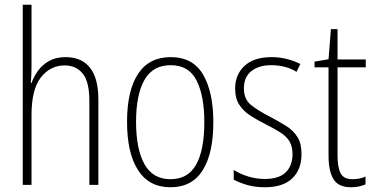

<svg xmlns="http://www.w3.org/2000/svg" viewBox="-20 -780 1582 810"><path d="M113 -503Q113 -462 110 -430H113Q123 -458 141 -482.5Q159 -507 187.5 -523Q216 -539 257 -539Q324 -539 359.5 -494.5Q395 -450 395 -360V0H357V-354Q357 -435 329 -469.5Q301 -504 253 -504Q192 -504 152.5 -453.5Q113 -403 113 -295V0H76V-760H113Z M880 -265Q880 -133 835 -61.5Q790 10 699 10Q609 10 562.5 -62Q516 -134 516 -266Q516 -398 562.5 -468.5Q609 -539 700 -539Q794 -539 837 -465Q880 -391 880 -265ZM554 -266Q554 -151 589.5 -87.5Q625 -24 699 -24Q773 -24 807.5 -85.5Q842 -147 842 -266Q842 -375 809.5 -440Q777 -505 700 -505Q625 -505 589.5 -443Q554 -381 554 -266Z M1252 -130Q1252 -65 1213 -27.5Q1174 10 1097 10Q1055 10 1021.5 0Q988 -10 966 -22V-63Q993 -46 1027 -35.5Q1061 -25 1097 -25Q1157 -25 1185.5 -53Q1214 -81 1214 -130Q1214 -163 1201 -184Q1188 -205 1163 -221Q1138 -237 1104 -254Q1066 -273 1036.5 -292Q1007 -311 989.5 -338Q972 -365 972 -407Q972 -465 1011.5 -502Q1051 -539 1125 -539Q1160 -539 1191 -531Q1222 -523 1247 -510L1231 -477Q1186 -505 1124 -505Q1072 -505 1040.5 -480Q1009 -455 1009 -407Q1009 -362 1038 -338Q1067 -314 1120 -287Q1156 -268 1186.5 -249Q1217 -230 1234.5 -202.5Q1252 -175 1252 -130Z M1467 -24Q1483 -24 1497.5 -27Q1512 -30 1522 -35V-2Q1510 3 1495 6.5Q1480 10 1461 10Q1408 10 1387 -24Q1366 -58 1366 -124V-496H1307V-520L1366 -530L1376 -657H1404V-529H1523V-496H1404V-124Q1404 -74 1417 -49Q1430 -24 1467 -24Z"/></svg>

Font: Noto Sans Lao Looped Condensed ExtraLight
Style: Regular
Weight: 200
Width: 3
Designer: Mark Frömberg, Ben Mitchell
Foundry: The Fontpad Ltd
Version: Version 1.002; ttfautohint (v1.8.4.7-5d5b)